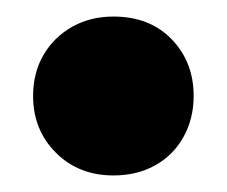

<svg xmlns="http://www.w3.org/2000/svg" viewBox="-20 -393 274 232"><path d="M117 -181Q75 -181 47.5 -208.5Q20 -236 20 -277Q20 -305 32.5 -326.5Q45 -348 67 -360.5Q89 -373 117 -373Q161 -373 187.5 -345.5Q214 -318 214 -277Q214 -250 202 -228Q190 -206 168 -193.5Q146 -181 117 -181Z"/></svg>

Font: Mona Sans ExtraLight Black
Style: Regular
Weight: 900
Version: Version 2.000